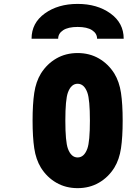

<svg xmlns="http://www.w3.org/2000/svg" viewBox="-20 -947 707 977"><path d="M276 -750H140.6Q140.6 -830.1 208 -878.6Q275.4 -927.1 375 -927.1Q474.6 -927.1 542 -878.6Q609.4 -830.1 609.4 -750H474Q474 -776.7 448.6 -793.3Q423.2 -809.9 375 -809.9Q326.8 -809.9 301.4 -793.3Q276 -776.7 276 -750ZM561.8 -572.9Q587.2 -531.2 595.7 -474.3Q604.2 -417.3 604.2 -333.3Q604.2 -249.3 595.7 -192.4Q587.2 -135.4 561.8 -93.8Q531.2 -44.9 483.4 -17.3Q435.5 10.4 375 10.4Q314.5 10.4 266.6 -17.3Q218.8 -44.9 188.2 -93.8Q162.8 -135.4 154.3 -192.4Q145.8 -249.3 145.8 -333.3Q145.8 -417.3 154.3 -474.3Q162.8 -531.2 188.2 -572.9Q218.8 -621.7 266.6 -649.4Q314.5 -677.1 375 -677.1Q435.5 -677.1 483.4 -649.4Q531.2 -621.7 561.8 -572.9ZM325.5 -475.9Q312.5 -440.1 312.5 -333.3Q312.5 -226.6 325.5 -190.8Q341.8 -145.8 375 -145.8Q408.2 -145.8 424.5 -190.8Q437.5 -226.6 437.5 -333.3Q437.5 -440.1 424.5 -475.9Q408.2 -520.8 375 -520.8Q341.8 -520.8 325.5 -475.9Z"/></svg>

Font: Monoid
Style: Bold
Weight: 700
Width: 4
Designer: Andreas Larsen (@larsenwork)
Version: Version 0.61